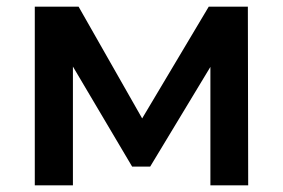

<svg xmlns="http://www.w3.org/2000/svg" viewBox="-20 -554 846 574"><path d="M609 0V-354L429 -56H375L198 -355V0H84V-534H215L405 -200L604 -534H721L722 0Z"/></svg>

Font: CMG Sans SemiBold
Style: Regular
Weight: 600
Designer: Julieta Ulanovsky
Foundry: Julieta Ulanovsky
Version: Version 7.200